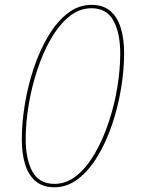

<svg xmlns="http://www.w3.org/2000/svg" viewBox="-20 -764 580 792"><path d="M204.5 8.5Q157.5 8.5 127.8 -16Q98 -40.5 84 -85Q70 -129.5 70 -189Q70 -259 82.8 -335.8Q95.5 -412.5 120 -485Q144.5 -557.5 179.5 -616Q214.5 -674.5 259.2 -709.2Q304 -744 357.5 -744Q405 -744 434.5 -719.2Q464 -694.5 478 -649.5Q492 -604.5 492 -544.5Q492 -474.5 479.2 -398Q466.5 -321.5 442 -249.2Q417.5 -177 382.2 -118.8Q347 -60.5 302.2 -26Q257.5 8.5 204.5 8.5ZM204.5 -5.5Q254 -5.5 296 -39.5Q338 -73.5 371.2 -131Q404.5 -188.5 428 -258.8Q451.5 -329 463.8 -403Q476 -477 476 -543Q476 -627.5 448 -678.8Q420 -730 357.5 -730Q307.5 -730 265.5 -695.8Q223.5 -661.5 190.2 -604Q157 -546.5 133.8 -475.8Q110.5 -405 98.2 -331Q86 -257 86 -191Q86 -106.5 114 -56Q142 -5.5 204.5 -5.5Z"/></svg>

Font: Epilogue Thin
Style: Italic
Weight: 250
Italic angle: -12°
Designer: Tyler Finck
Foundry: Etcetera Type Co
Version: Version 2.112